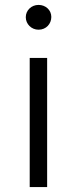

<svg xmlns="http://www.w3.org/2000/svg" viewBox="-20 -762 313 782"><path d="M137 -641C168 -641 189 -665 189 -693C189 -721 166 -742 137 -742C108 -742 85 -720 85 -692C85 -664 108 -641 137 -641ZM172 0V-526H101V0Z"/></svg>

Font: Montserrat Z
Style: Regular
Weight: 400
Designer: Julieta Ulanovsky
Foundry: Julieta Ulanovsky
Version: Version 8.000